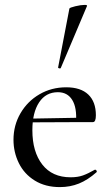

<svg xmlns="http://www.w3.org/2000/svg" viewBox="-20 -751 451 783"><path d="M35 -181Q35 -240 63.5 -289Q92 -338 141 -366.5Q190 -395 250 -395Q309 -395 340 -365.5Q371 -336 371 -281Q371 -253 359 -253H290Q294 -312 274.5 -343.5Q255 -375 216 -375Q167 -375 139.5 -333.5Q112 -292 112 -220Q112 -132 152.5 -80Q193 -28 268 -28Q297 -28 318 -35.5Q339 -43 367 -59H368Q371 -59 373.5 -55.5Q376 -52 374 -49Q338 -17 302 -2.5Q266 12 224 12Q165 12 122 -14.5Q79 -41 57 -85.5Q35 -130 35 -181ZM88 -267 312 -271V-253L89 -252ZM224 -472Q221 -472 218.5 -473.5Q216 -475 217 -476L263 -716Q264 -720 287 -725.5Q310 -731 325 -731Q336 -731 335 -727L228 -474Q228 -472 224 -472Z"/></svg>

Font: Cormorant Infant Medium
Style: Regular
Weight: 500
Designer: Christian Thalmann (Catharsis Fonts)
Foundry: Catharsis Fonts
Version: Version 4.000